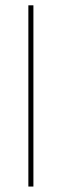

<svg xmlns="http://www.w3.org/2000/svg" viewBox="-20 -684 226 704"><path d="M84 0V-664.5H102.5V0Z"/></svg>

Font: Anek Latin Medium Thin
Style: Regular
Weight: 250
Version: Version 1.003